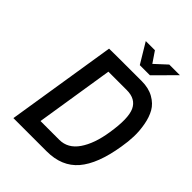

<svg xmlns="http://www.w3.org/2000/svg" viewBox="-255 -1065 1202 1202"><g transform="rotate(45 346.5 -463.5)"><path d="M323 -927H404L453 -855L531 -927H625L493 -794H403ZM211 -107H377Q453 -107 501 -177Q549 -247 567 -364Q590 -507 562.5 -566.5Q535 -626 456 -626H293ZM78 0 194 -731Q194 -732 482 -732Q544 -732 588 -707Q632 -682 653.5 -644Q675 -606 684.5 -553.5Q694 -501 692.5 -452.5Q691 -404 682 -352Q653 -172 579.5 -86Q506 0 372 0Z"/></g></svg>

Font: Exo
Style: Demi Bold Italic
Weight: 600
Designer: Natanael Gama
Version: Version 1